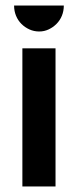

<svg xmlns="http://www.w3.org/2000/svg" viewBox="-20 -675 282 695"><path d="M61 -500H181V0H61ZM211 -655Q211 -635 204 -618Q197 -601 184.5 -588.5Q172 -576 156 -568.5Q140 -561 122 -561Q103 -561 86.5 -568.5Q70 -576 57.5 -588.5Q45 -601 38 -618Q31 -635 31 -655Z"/></svg>

Font: Tschichold
Style: Bold
Weight: 700
Designer: Peter Wiegel
Foundry: Peter Wiegel
Version: Version 1.000; ttfautohint (v1.3)